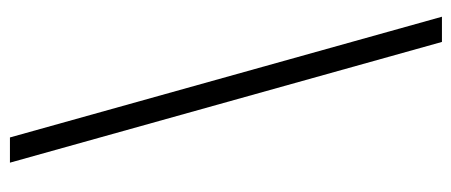

<svg xmlns="http://www.w3.org/2000/svg" viewBox="-288 -492 931 396"><g transform="rotate(-90 178.0 -294.5)"><path d="M341 151H289L40 -740H92Z"/></g></svg>

Font: IBM Plex Sans Light
Style: Regular
Weight: 300
Designer: Mike Abbink, Paul van der Laan, Pieter van Rosmalen
Foundry: Bold Monday
Version: Version 3.201